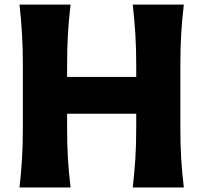

<svg xmlns="http://www.w3.org/2000/svg" viewBox="-20 -821 890 841"><path d="M65.4 0Q72.8 -64.5 76.4 -125Q80.1 -185.5 80.1 -260.7V-532.7Q80.1 -610.8 76.4 -672.6Q72.8 -734.4 65.4 -800.8H289.1Q281.2 -734.4 277.6 -672.6Q273.9 -610.8 273.9 -532.7V-483.9H576.7V-532.7Q576.7 -610.8 572.8 -672.6Q568.8 -734.4 561.5 -800.8H785.2Q777.3 -734.4 773.7 -672.6Q770 -610.8 770 -532.7V-260.7Q770 -185.5 773.7 -125Q777.3 -64.5 785.2 0H561.5Q568.8 -64.5 572.8 -125Q576.7 -185.5 576.7 -260.7V-322.8H273.9V-260.7Q273.9 -185.5 277.6 -125Q281.2 -64.5 289.1 0Z"/></svg>

Font: Pinar DS2-Bold
Style: Regular
Weight: 700
Designer: Amin Abedi
Version: Version 2.000